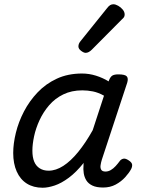

<svg xmlns="http://www.w3.org/2000/svg" viewBox="-20 -864 663 901"><path d="M180 17Q137 17 106 -2.5Q75 -22 58.5 -59Q42 -96 42 -146Q42 -190 54.5 -241Q67 -292 92.5 -341Q118 -390 156.5 -430.5Q195 -471 247 -495Q299 -519 365 -519Q398 -519 430 -509Q462 -499 490 -482L491 -486Q498 -504 507.5 -509.5Q517 -515 535 -515Q567 -515 575 -505.5Q583 -496 577 -476L458 -115Q454 -102 452 -89Q450 -76 455 -67.5Q460 -59 475 -59Q488 -59 500 -66Q512 -73 522.5 -84.5Q533 -96 541 -107Q547 -116 557.5 -119Q568 -122 583 -112Q599 -102 600 -91.5Q601 -81 595 -70Q586 -53 567.5 -32.5Q549 -12 523 2Q497 16 464 16Q433 16 414 7Q395 -2 385.5 -17Q376 -32 373 -51Q370 -70 372 -90Q372 -93 372 -95.5Q372 -98 373 -100Q338 -56 303 -30Q268 -4 236.5 6.5Q205 17 180 17ZM132 -157Q132 -126 140.5 -105.5Q149 -85 166.5 -74Q184 -63 208 -63Q242 -63 277 -85.5Q312 -108 347 -151Q382 -194 415 -253L468 -415Q441 -430 416 -435Q391 -440 366 -440Q316 -440 277 -421Q238 -402 210.5 -370Q183 -338 165.5 -300Q148 -262 140 -224.5Q132 -187 132 -157ZM382 -616Q373 -616 360.5 -625.5Q348 -635 348 -646Q348 -653 350.5 -659Q353 -665 358 -671L481 -824Q490 -836 497 -840Q504 -844 512 -844Q522 -844 534.5 -837Q547 -830 556 -819Q565 -808 565 -796Q565 -788 561.5 -783Q558 -778 552 -773L411 -631Q396 -616 382 -616Z"/></svg>

Font: Playwrite CO
Style: Regular
Weight: 400
Designer: Veronika Burian, José Scaglione
Foundry: TypeTogether
Version: Version 1.000